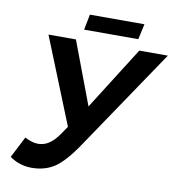

<svg xmlns="http://www.w3.org/2000/svg" viewBox="-90 -909 921 999"><g transform="rotate(10 370.5 -409.5)"><path d="M143.1 9.8Q79.1 9.8 26.9 -27.3L84.5 -139.6Q123 -119.1 153.8 -119.1Q178.2 -119.1 198.7 -128.9Q219.2 -138.7 239 -159.4Q258.8 -180.2 293 -232.9L109.9 -688H254.9L379.9 -356L589.8 -688H740.7L380.9 -155.3Q315.9 -58.6 264.6 -24.4Q213.4 9.8 143.1 9.8ZM574.2 -745.6H288.1L304.2 -827.6H592.3Z"/></g></svg>

Font: Liberation Sans
Style: Bold Italic
Weight: 700
Italic angle: -12°
Designer: Steve Matteson
Foundry: Ascender Corporation
Version: Version 2.1.5